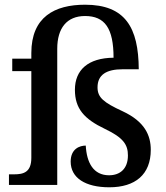

<svg xmlns="http://www.w3.org/2000/svg" viewBox="-20 -785 703 815"><path d="M444 10C554 10 620 -44 620 -149C620 -210 595 -269 500 -313C420 -350 394 -371 394 -414C394 -468 432 -491 501 -491H569C568 -668 512 -765 341 -765C212 -765 113 -713 113 -560V-536H32V-483H113V-115C113 -54 80 -45 40 -45H18V0H223V-578C223 -666 264 -717 341 -717C425 -717 462 -665 462 -540C354 -539 298 -488 298 -404C298 -324 337 -280 425 -238C505 -200 523 -170 523 -125C523 -69 490 -41 443 -41C376 -41 348 -95 344 -167C319 -167 280 -154 280 -99C280 -30 342 10 444 10Z"/></svg>

Font: Noto Serif Medium
Style: Regular
Weight: 500
Designer: Monotype Design Team
Foundry: Monotype Imaging Inc.
Version: Version 2.013